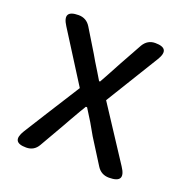

<svg xmlns="http://www.w3.org/2000/svg" viewBox="-103 -637 705 732"><g transform="rotate(20 249.0 -271.5)"><path d="M79 0Q16 0 50 -55L104 -141L194 -283L65 -487Q29 -543 95 -543Q127 -543 144 -515L200 -423Q211 -403 236 -363Q248 -343 254 -333H258Q275 -363 307 -423L358 -515Q375 -543 406 -543Q469 -543 436 -489L304 -274L446 -57Q484 0 415 0Q383 0 366 -27L303 -127Q278 -173 245 -224H240Q227 -203 202 -159Q190 -138 184 -127L127 -28Q111 0 79 0Z"/></g></svg>

Font: GenSenRounded JP R
Style: Regular
Weight: 400
Version: Version 1.501;PS 1;hotconv 16.6.51;makeotf.lib2.5.65220